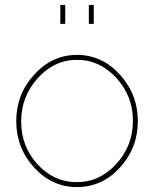

<svg xmlns="http://www.w3.org/2000/svg" viewBox="-20 -750 626 780"><path d="M467.5 -69.5Q395 10 293 10Q191 10 118.5 -69.5Q46 -149 46 -258Q46 -367 119 -447Q192 -527 293 -527Q394 -527 467 -447Q540 -367 540 -258Q540 -149 467.5 -69.5ZM66 -256Q66 -155 132.5 -82.5Q199 -10 292 -10Q385 -10 452.5 -84Q520 -158 520 -259Q520 -360 452.5 -433.5Q385 -507 293 -507Q201 -507 133.5 -432.5Q66 -358 66 -256ZM245 -653H225V-730H245ZM361 -653H341V-730H361Z"/></svg>

Font: Raleway
Style: Thin
Weight: 100
Designer: Matt McInerney, Pablo Impallari, Rodrigo Fuenzalida
Foundry: Matt McInerney, Pablo Impallari, Rodrigo Fuenzalida
Version: Version 3.000